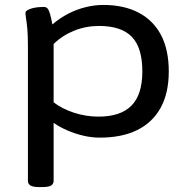

<svg xmlns="http://www.w3.org/2000/svg" viewBox="-20 -550 757 777"><path d="M138 207Q113 207 103 200.5Q93 194 93 182V-366Q93 -408 90.5 -434Q88 -460 85.5 -475Q83 -490 83 -498Q83 -504 91.5 -509Q100 -514 112 -517Q124 -520 136.5 -521Q149 -522 157 -522Q167 -522 172.5 -515.5Q178 -509 182.5 -493.5Q187 -478 192 -451Q222 -477 256 -494.5Q290 -512 326.5 -521Q363 -530 398 -530Q482 -530 541.5 -498.5Q601 -467 632 -407.5Q663 -348 663 -261Q663 -174 630.5 -114.5Q598 -55 536 -24Q474 7 383 7Q351 7 317 -1Q283 -9 252 -22.5Q221 -36 197 -53V182Q197 194 187 200.5Q177 207 152 207ZM378 -78Q468 -78 512 -122.5Q556 -167 556 -261Q556 -357 513.5 -401Q471 -445 381 -445Q328 -445 280.5 -426Q233 -407 197 -372V-136Q230 -110 279 -94Q328 -78 378 -78Z"/></svg>

Font: Asap Expanded Medium
Style: Regular
Weight: 500
Width: 7
Designer: Pablo Cosgaya
Foundry: Omnibus-Type
Version: Version 3.001